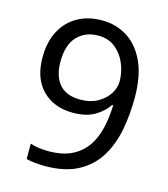

<svg xmlns="http://www.w3.org/2000/svg" viewBox="-110 -810 791 906"><g transform="rotate(15 286.0 -357.0)"><path d="M520 -409Q520 -332 506.5 -257.5Q493 -183 457.5 -122.5Q422 -62 357.5 -26Q293 10 192 10Q172 10 145.5 7.5Q119 5 102 0V-75Q141 -62 190 -62Q260 -62 305.5 -85Q351 -108 378 -147.5Q405 -187 417 -239.5Q429 -292 431 -350H425Q403 -316 361.5 -291.5Q320 -267 255 -267Q163 -267 106.5 -323.5Q50 -380 50 -483Q50 -558 78.5 -612Q107 -666 158 -695Q209 -724 278 -724Q346 -724 401 -689.5Q456 -655 488 -585.5Q520 -516 520 -409ZM278 -650Q216 -650 176.5 -609Q137 -568 137 -484Q137 -415 170.5 -375.5Q204 -336 274 -336Q322 -336 357 -355.5Q392 -375 411.5 -405Q431 -435 431 -467Q431 -510 414 -552Q397 -594 363 -622Q329 -650 278 -650Z"/></g></svg>

Font: RS Noto Sans
Style: Regular
Weight: 400
Designer: Monotype Design Team
Foundry: Monotype Imaging Inc.
Version: Version 3.10